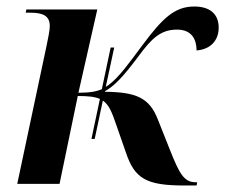

<svg xmlns="http://www.w3.org/2000/svg" viewBox="-20 -565 701 590"><path d="M261 -138H271L296 -256C315 -243 324 -220 337 -182L367 -96C394 -16 429 5 547 5H584L586 -5H581C545 -5 531 -32 502 -105L465 -198C439 -265 398 -282 302 -283L303 -285C331 -301 356 -326 404 -390C447 -449 475 -474 524 -474C570 -474 584 -443 584 -410C625 -413 652 -439 652 -480C652 -522 625 -545 577 -545C516 -545 479 -508 419 -428C375 -369 347 -329 314 -304C311 -302 308 -300 305 -298L331 -419H320L293 -291C277 -284 257 -280 221 -280L279 -536H61L59 -526H73C111 -526 133 -517 133 -485C133 -472 128 -448 123 -424L33 0H163L219 -270C250 -270 271 -268 287 -261Z"/></svg>

Font: Noto Serif Display SemiBold
Style: Italic
Weight: 600
Italic angle: -12°
Designer: Monotype Design Team
Foundry: Monotype Imaging Inc.
Version: Version 2.009